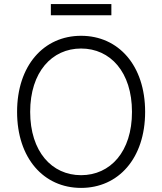

<svg xmlns="http://www.w3.org/2000/svg" viewBox="-20 -913 797 943"><path d="M692.8 -363.6C692.8 -591.3 562.1 -737.2 378.2 -737.2C194.6 -737.2 63.9 -590.9 63.9 -363.6C63.9 -136.4 194.2 9.9 378.2 9.9C562.1 9.9 692.8 -136 692.8 -363.6ZM628.2 -363.6C628.6 -168 521.7 -52.6 378.2 -52.6C234.4 -52.6 128.2 -168.7 128.2 -363.6C128.2 -559.7 235.4 -674.7 378.2 -674.7C521.7 -674.7 628.2 -559.3 628.2 -363.6ZM527 -893.1H229.8V-838.1H527Z"/></svg>

Font: Karasuma Gothic
Style: Light
Weight: 300
Designer: Rasmus Andersson / Ryoko Nishizuka
Foundry: rsms
Version: Version 1.00